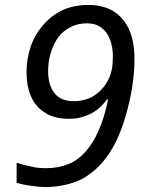

<svg xmlns="http://www.w3.org/2000/svg" viewBox="-20 -744 591 774"><path d="M165 10C145 10 125 8 104 5C83 2 64 -2 47 -7V-88C65 -82 84 -77 104 -73C123 -68 144 -66 167 -66C200 -66 230 -72 257 -83C283 -94 306 -111 327 -135C347 -158 364 -186 379 -221C394 -256 406 -296 416 -343H411C400 -328 387 -314 372 -302C356 -290 339 -281 320 -275C301 -268 280 -265 259 -265C222 -265 191 -272 166 -287C140 -302 120 -323 107 -351C94 -379 87 -413 87 -454C87 -490 93 -524 104 -557C115 -589 132 -618 154 -643C175 -668 201 -688 232 -703C263 -717 297 -724 336 -724C375 -724 409 -716 437 -699C464 -682 485 -658 500 -626C515 -593 522 -553 522 -504C522 -469 519 -433 513 -394C507 -355 498 -316 487 -278C476 -239 462 -203 446 -170C429 -137 410 -108 389 -85C374 -68 358 -54 341 -42C324 -29 306 -19 287 -12C268 -5 248 1 228 4C207 8 186 10 165 10ZM277 -336C298 -336 318 -340 337 -347C355 -354 371 -365 386 -380C400 -394 412 -411 421 -432C426 -443 429 -456 432 -470C434 -484 435 -499 435 -516C435 -543 431 -566 423 -586C415 -606 403 -622 388 -633C373 -644 354 -650 331 -650C306 -650 284 -645 265 -635C245 -625 228 -611 215 -594C202 -576 192 -555 185 -532C178 -509 174 -484 174 -458C174 -419 183 -389 200 -368C217 -347 243 -336 277 -336Z"/></svg>

Font: NameLogos Sans
Style: Italic
Weight: 500
Version: Version 0.1